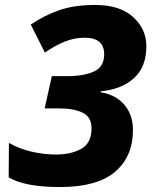

<svg xmlns="http://www.w3.org/2000/svg" viewBox="-20 -744 616 774"><path d="M222 10Q372 10 444 -51.5Q516 -113 516 -220Q516 -281 481.5 -321.5Q447 -362 386 -372V-376Q468 -383 519 -428Q570 -473 570 -558Q570 -627 516.5 -675.5Q463 -724 364 -724Q278 -724 217.5 -702.5Q157 -681 104 -645L161 -532Q201 -560 240.5 -576Q280 -592 321 -592Q400 -592 400 -525Q400 -475 359.5 -456Q319 -437 249 -437H189L160 -307H220Q278 -307 313.5 -289.5Q349 -272 349 -227Q349 -167 307.5 -144Q266 -121 205 -121Q158 -121 107.5 -132.5Q57 -144 16 -168L15 -29Q80 10 222 10Z"/></svg>

Font: Noto Sans Display Extra
Style: Italic
Weight: 800
Italic angle: -12°
Designer: Monotype Design Team
Foundry: Monotype Imaging Inc.
Version: Version 1.900